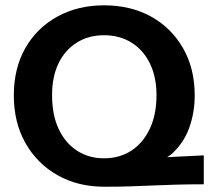

<svg xmlns="http://www.w3.org/2000/svg" viewBox="-20 -693 814 722"><path d="M196.4 -34.1C247.7 -5.2 306.3 9.2 372 9.2C407 9.2 439 8.8 467.9 7.8C496.8 6.9 525.1 5.8 552.7 4.6C580.3 3.4 609.6 2.3 640.7 1.4C671.8 0.5 707 0 746.3 0V-108.8L608.4 -101.9C613.7 -105.9 620.3 -109 625.1 -113.4C655.5 -141.1 677.7 -173.9 691.4 -212C705.2 -250.1 712.2 -290.7 712.2 -333.7C712.2 -401.3 697.7 -460.6 668.5 -511.6C639.3 -562.7 599.2 -602.3 548.2 -630.6C497.2 -658.8 438.2 -673 371.2 -673C305.4 -673 246.9 -658.8 195.6 -630.6C144.2 -602.3 104.1 -562.8 75.2 -512.1C46.4 -461.4 32 -402.2 32 -334.6C32 -266.4 46.5 -206.5 75.8 -154.9C105 -103.3 145.2 -63 196.5 -34.1ZM200.1 -454.9C216.4 -488.4 239.3 -514.4 268.8 -532.8C298.3 -551.3 332.5 -560.5 371.2 -560.5C410.5 -560.5 444.9 -551.3 474.4 -532.8C503.9 -514.4 527.1 -488.3 543.6 -454.5C560.1 -420.7 568.5 -381 568.5 -335.6C568.5 -286.4 560 -244 543.1 -208.3C526.1 -172.7 503 -145.4 473.5 -126.3C444 -107.2 409.9 -97.7 371.2 -97.7C333.1 -97.7 299.2 -107.2 269.8 -126.3C240.3 -145.4 217.2 -172.5 200.7 -207.9C184 -243.2 175.8 -285.8 175.8 -335.6C175.8 -381.7 183.9 -421.5 200.2 -454.9Z"/></svg>

Font: Diatome Awesome Bold
Style: Regular
Weight: 400
Designer: 15.100.17
Foundry: 15.100.17
Version: Version 1.010;Fontself Maker 3.5.8